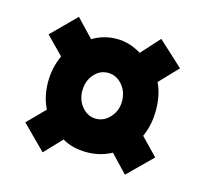

<svg xmlns="http://www.w3.org/2000/svg" viewBox="-76 -671 679 635"><g transform="rotate(15 264.0 -353.5)"><path d="M97 -444 38 -504 120 -586 178 -525Q216 -548 261 -548Q304 -548 345 -523L402 -586L487 -508L427 -445Q446 -406 446 -353Q446 -302 427 -261L484 -202L402 -121L345 -181Q305 -160 261 -160Q211 -160 176 -181L120 -122L39 -203L97 -262Q77 -302 77 -353Q77 -401 97 -444ZM261 -275Q289 -275 309.5 -298Q330 -321 330 -353Q330 -386 310 -409Q290 -432 261 -432Q233 -432 213.5 -409Q194 -386 194 -353Q194 -321 213.5 -298Q233 -275 261 -275Z"/></g></svg>

Font: Noto Sans Display Black Narrow
Style: Regular
Weight: 900
Width: 4
Designer: Monotype Design team
Foundry: Monotype Imaging Inc.
Version: Version 1.000